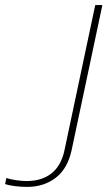

<svg xmlns="http://www.w3.org/2000/svg" viewBox="-31 -719 422 754"><path d="M-11 4 -6 -20Q8 -15 31.5 -11.5Q55 -8 73 -8Q133 -8 171 -38Q209 -68 222 -128L343 -699H371L250 -128Q234 -56 187.5 -20.5Q141 15 75 15Q52 15 28 12Q4 9 -11 4Z"/></svg>

Font: Prompt Thin
Style: Italic
Weight: 250
Italic angle: -12°
Designer: Katatrad Team
Foundry: CadsonDemak
Version: Version 1.001